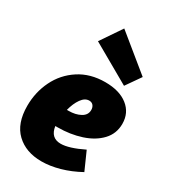

<svg xmlns="http://www.w3.org/2000/svg" viewBox="-214 -972 957 1088"><g transform="rotate(30 265.0 -428.5)"><path d="M222 -198H207Q217 -126 283 -126Q336 -126 428 -171L480 -54Q418 -20 356 -2.5Q294 15 238 15Q136 15 74 -44Q12 -103 12 -218Q12 -307 49.5 -384Q87 -461 159 -508Q231 -555 329 -555Q422 -555 476 -512.5Q530 -470 530 -398Q530 -334 487.5 -289Q445 -244 374.5 -221Q304 -198 222 -198ZM218 -310H229Q274 -310 306 -327.5Q338 -345 338 -378Q338 -396 328.5 -407.5Q319 -419 302 -419Q274 -419 252 -388Q230 -357 218 -310ZM176 -735 269 -872 497 -686 430 -590Z"/></g></svg>

Font: Bitter Pro Black
Style: Italic
Weight: 900
Italic angle: -9°
Designer: Sol Matas, and Bitter project Authors
Foundry: Sol Matas
Version: Version 1.010